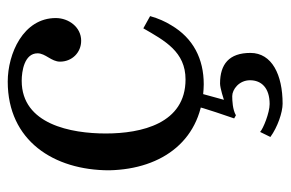

<svg xmlns="http://www.w3.org/2000/svg" viewBox="-144 -374 733 484"><g transform="rotate(-90 222.0 -132.5)"><path d="M251 15.1C314.9 15.1 367.2 -11.2 399.9 -66.9C409.2 -82 417 -99.1 422.9 -120.1L392.1 -137.2C360.8 -83 333 -30.8 263.2 -30.8C151.9 -30.8 127 -142.1 127 -231.9C127 -318.8 149.9 -443.8 259.8 -443.8C284.2 -443.8 329.1 -437 329.1 -403.8C329.1 -383.8 308.1 -369.1 308.1 -347.2C308.1 -316.9 331.1 -293.9 360.8 -293.9C395 -293.9 418 -325.2 418 -357.9C418 -439.9 328.1 -479 257.8 -479C108.9 -479 34.2 -362.8 34.2 -223.1C37.1 -87.9 111.8 13.2 251 15.1ZM193.8 0C196.8 0 165 91.8 165 91.8L172.9 96.2C187 87.9 210 86.9 221.2 86.9C237.8 86.9 261.2 104 261.2 131.8C261.2 160.2 242.2 181.2 201.2 181.2C179.2 181.2 139.2 165 130.9 157.2L118.2 183.1C143.1 201.2 180.2 213.9 202.1 213.9C274.9 213.9 330.1 187 330.1 132.8C330.1 79.1 301.8 56.2 252.9 56.2C241.2 56.2 211.9 65.9 211.9 65.9C211.9 65.9 230 0 230 0C230 0 190.9 0 193.8 0Z"/></g></svg>

Font: MusGlyphs-Text
Style: Regular
Weight: 400
Version: Version 2.1.1